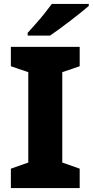

<svg xmlns="http://www.w3.org/2000/svg" viewBox="-20 -951 469 971"><path d="M383 0H35V-98L123 -129V-586L35 -616V-714H383V-616L295 -586V-129L383 -98ZM429 -921Q413 -907 388 -887Q363 -867 334.5 -845Q306 -823 279 -803.5Q252 -784 233 -771H120V-785Q136 -803 159 -828.5Q182 -854 204 -881.5Q226 -909 242 -931H429Z"/></svg>

Font: Noto Sans Canadian Aboriginal ExtraBold
Style: Regular
Weight: 800
Designer: Monotype Design Team, Typotheque's Kevin King
Foundry: Monotype Imaging Inc.
Version: Version 2.004; ttfautohint (v1.8.4.7-5d5b)